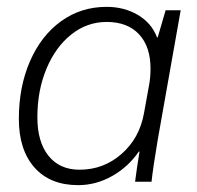

<svg xmlns="http://www.w3.org/2000/svg" viewBox="-20 -530 574 560"><path d="M35 -183Q35 -277 67.5 -351.5Q100 -426 158 -468Q216 -510 291 -510Q342 -510 382 -486.5Q422 -463 438 -421H440L463 -500H507L440 -122Q426 -39 422 0H374Q379 -40 387 -88H385Q354 -43 307 -16.5Q260 10 208 10Q126 10 80.5 -41.5Q35 -93 35 -183ZM400 -200 415 -283Q419 -304 419 -330Q419 -394 385.5 -430Q352 -466 291 -466Q234 -466 188 -429.5Q142 -393 115.5 -329.5Q89 -266 89 -188Q89 -116 121.5 -75.5Q154 -35 212 -35Q282 -35 334.5 -81Q387 -127 400 -200Z"/></svg>

Font: Sarabun ExtraLight
Style: Italic
Weight: 275
Italic angle: -10°
Designer: Suppakit Chalermlarp | Katatrad Co.,Ltd.
Foundry: Cadson Demak Co.,Ltd.
Version: Version 1.000; ttfautohint (v1.6)